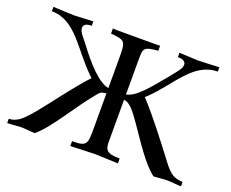

<svg xmlns="http://www.w3.org/2000/svg" viewBox="-110 -854 1243 1035"><g transform="rotate(20 511.5 -337.0)"><path d="M232 -585C222 -598 217 -611 217 -621C217 -638 231 -649 263 -649V-674C243 -674 177 -669 157 -669C137 -669 59 -673 34 -674V-649C172 -649 234 -503 344 -397L358 -383C319 -341 281 -294 242 -244C175 -158 101 -57 61 -38C48 -31 35 -25 14 -25V0C34 0 77 -5 94 -5C114 -5 152 0 172 0C248 -62 328 -208 419 -315C432 -331 448 -332 462 -333V-138C462 -42 462 -28 376 -28V0C396 0 495 -5 515 -5C535 -5 629 0 649 0V-28C570 -28 563 -48 563 -98V-132V-333C599 -333 634 -280 664 -238C729 -145 788 -50 853 0C873 0 910 -5 930 -5C950 -5 991 0 1011 0V-25C963 -28 939 -40 897 -96C827 -188 742 -301 663 -386L676 -397C786 -503 848 -649 986 -649V-674C961 -673 883 -669 863 -669C843 -669 777 -674 757 -674V-649C789 -649 803 -638 803 -621C803 -611 798 -598 788 -585C775 -568 761 -550 746 -532C685 -459 620 -373 563 -364V-542C563 -630 558 -637 646 -645V-674C635 -673 624 -673 613 -673H517H400C393 -673 383 -674 375 -674V-645C460 -637 462 -634 462 -530V-364C404 -373 328 -459 267 -541Z"/></g></svg>

Font: Sibila
Style: Regular
Weight: 400
Designer: Stefan Peev
Foundry: Context Ltd
Version: Version 1.000